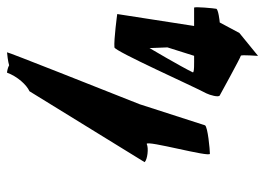

<svg xmlns="http://www.w3.org/2000/svg" viewBox="-124 -638 755 547"><g transform="rotate(-90 253.5 -364.5)"><path d="M65 -330C72 -322 105 -318 117 -324C128 -324 78 -144 89 -144C100 -144 166 -150 170 -158L230 -344C272 -450 380 -722 378 -722C375 -722 350 -719 341 -716C334 -720 323 -722 320 -722C309 -692 285 -666 267 -658ZM255 -116C255 -116 364 -56 368 -56C372 -56 367 -3 368 -7L433 -60L463 -116C466 -116 501 -120 502 -126C503 -130 509 -189 505 -189H453L487 -408C487 -408 414 -418 392 -416C381 -415 281 -191 261 -154C256 -144 249 -119 255 -116ZM321 -193C338 -228 390 -316 390 -316L392 -265L368 -189C349 -189 318 -188 321 -193Z"/></g></svg>

Font: Ampere
Style: UltCndIta
Weight: 400
Version: Version 1